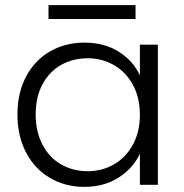

<svg xmlns="http://www.w3.org/2000/svg" viewBox="-20 -720 715 748"><path d="M309 -554Q387 -554 443.5 -518Q500 -482 525 -426V-546H595V0H525V-121Q499 -65 442.5 -28.5Q386 8 308 8Q234 8 174.5 -27Q115 -62 81.5 -126Q48 -190 48 -274Q48 -358 81.5 -421.5Q115 -485 174.5 -519.5Q234 -554 309 -554ZM322 -493Q264 -493 218 -467Q172 -441 145.5 -391.5Q119 -342 119 -274Q119 -207 145.5 -156.5Q172 -106 218 -79.5Q264 -53 322 -53Q378 -53 424.5 -80Q471 -107 498 -157Q525 -207 525 -273Q525 -339 498 -389Q471 -439 424.5 -466Q378 -493 322 -493ZM508 -700V-646H169V-700Z"/></svg>

Font: Poppins-Tabular Light
Style: Regular
Weight: 300
Designer: Ninad Kale (Devanagari), Jonny Pinhorn (Latin)
Foundry: Indian Type Foundry
Version: Version 4.004